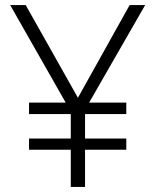

<svg xmlns="http://www.w3.org/2000/svg" viewBox="-20 -734 611 754"><path d="M286 -350 489 -714H550L330 -331H476V-286H314V-190H476V-146H314V0H258V-146H94V-190H258V-286H94V-331H238L20 -714H81Z"/></svg>

Font: BC Sans Light
Style: Regular
Weight: 300
Designer: Monotype Design Team
Foundry: Monotype Imaging Inc.
Version: Version 2.000;GOOG;noto-source:20170915:90ef993387c0